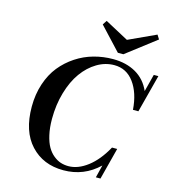

<svg xmlns="http://www.w3.org/2000/svg" viewBox="-128 -985 992 1102"><g transform="rotate(15 368.5 -433.5)"><path d="M478 -720.2 352.1 -855 368.7 -880.4 508.8 -805.2 670.9 -879.9 686.5 -855 510.7 -720.2ZM349.6 12.2Q229 12.2 154.8 -67.9Q80.6 -147.9 80.6 -294.4Q80.6 -367.7 101.6 -430.7Q122.6 -493.7 158.9 -538.6Q195.3 -583.5 243.9 -615.5Q292.5 -647.5 347.9 -662.8Q403.3 -678.2 461.9 -678.2Q540 -678.2 597.7 -645.3Q655.3 -612.3 683.6 -547.9L710 -650.9H737.3L678.7 -426.3H646.5Q639.2 -525.4 594.7 -585.9Q550.3 -646.5 477.5 -646.5Q423.8 -646.5 375.2 -617.4Q326.7 -588.4 290.3 -537.8Q253.9 -487.3 232.4 -413.8Q210.9 -340.3 210.9 -256.3Q210.9 -203.6 220.5 -161.6Q230 -119.6 245.4 -93.3Q260.7 -66.9 282 -49.6Q303.2 -32.2 325.2 -25.1Q347.2 -18.1 371.6 -18.1Q428.2 -18.1 485.1 -61.5Q542 -105 586.4 -186H617.2L568.4 2.9H541L559.6 -72.3Q471.7 12.2 349.6 12.2Z"/></g></svg>

Font: Elstob 18pt SemiBold
Style: Italic
Weight: 600
Italic angle: -20°
Designer: Peter S. Baker
Version: Version 1.015